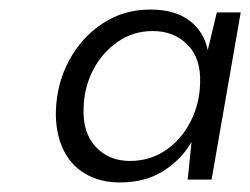

<svg xmlns="http://www.w3.org/2000/svg" viewBox="-20 -732 524 402"><path d="M231 -350Q189 -350 158 -368.5Q127 -387 111.5 -421Q96 -455 97 -500Q99 -558 125 -606Q151 -654 195 -683Q239 -712 295 -712Q346 -712 376.5 -689Q407 -666 415 -627L434 -706H484L423 -356H373L381 -435Q360 -398 322 -374Q284 -350 231 -350ZM252 -395Q294 -395 327 -417.5Q360 -440 379 -477.5Q398 -515 399 -558Q401 -610 372.5 -638.5Q344 -667 300 -667Q259 -667 226.5 -644.5Q194 -622 175 -585.5Q156 -549 155 -505Q153 -454 180.5 -424.5Q208 -395 252 -395Z"/></svg>

Font: DM Sans 18pt Light
Style: Italic
Weight: 300
Italic angle: -10°
Designer: Colophon Foundry, Jonny Pinhorn
Foundry: Colophon Foundry
Version: Version 4.004;gftools[0.9.30]